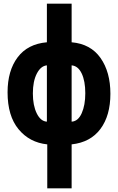

<svg xmlns="http://www.w3.org/2000/svg" viewBox="-20 -780 640 1040"><path d="M368 240V2Q470 -9 524 -81.5Q578 -154 578 -272Q578 -390 524.5 -466Q471 -542 368 -551V-760H234V-551Q130 -542 75.5 -469.5Q21 -397 21 -280Q21 -152 80.5 -80Q140 -8 236 2V240ZM368 -426Q403 -423 422.5 -382Q442 -341 442 -275Q442 -210 422.5 -166.5Q403 -123 368 -121ZM158 -274Q158 -340 179.5 -381.5Q201 -423 234 -426V-121Q200 -123 179 -166Q158 -209 158 -274Z"/></svg>

Font: Noto Sans Mono UI ExtraBold
Style: Regular
Weight: 800
Designer: Monotype Design team
Foundry: Monotype Imaging Inc.
Version: 1.000